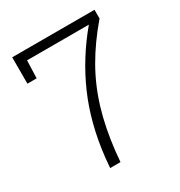

<svg xmlns="http://www.w3.org/2000/svg" viewBox="-169 -827 881 942"><g transform="rotate(-30 272.0 -355.5)"><path d="M181.6 0 187 -59.1Q207.5 -240.2 271.7 -387Q335.9 -533.7 442.9 -661.6H92.8L89.4 -561.5H37.1V-710.9H503.4V-661.6Q425.8 -570.8 373.8 -480Q321.8 -389.2 290.8 -286.9Q259.8 -184.6 245.6 -59.1L240.2 0Z"/></g></svg>

Font: Roboto Slab Light
Style: Regular
Weight: 300
Designer: Google
Version: Version 2.000; ttfautohint (v1.8.1.43-b0c9)